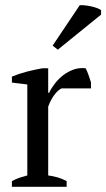

<svg xmlns="http://www.w3.org/2000/svg" viewBox="-20 -721 410 741"><path d="M217.3 -379.9Q212.4 -377.4 205.8 -372.1Q199.2 -366.7 192.4 -358.2Q185.5 -349.6 178.7 -337.6Q171.9 -325.7 166 -309.6V-43.9Q184.1 -41.5 201.7 -36.6Q219.2 -31.7 237.3 -22V0H25.9V-22Q43 -31.2 57.1 -35.6Q71.3 -40 85.4 -43.9V-395L25.9 -402.3V-425.3Q55.7 -437.5 85.7 -445.1Q115.7 -452.6 143.6 -457.5H166V-362.8H169.4Q177.7 -380.4 191.7 -398.4Q205.6 -416.5 223.9 -430.7Q242.2 -444.8 264.2 -452.6Q286.1 -460.4 310.5 -457.5Q316.4 -446.3 321.3 -432.6Q326.2 -418.9 331.1 -403.3V-379.9ZM287.6 -700.7Q294.9 -701.7 306.9 -700.4Q318.8 -699.2 331.3 -696.5Q343.8 -693.8 354.5 -689.9Q365.2 -686 370.1 -681.6V-664.6L203.1 -529.3L183.1 -544.9Z"/></svg>

Font: PT Astra Serif
Style: Regular
Weight: 400
Designer: A.Korolkova, I. Chaeva
Foundry: ParaType Ltd
Version: Version 1.002